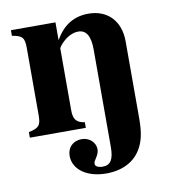

<svg xmlns="http://www.w3.org/2000/svg" viewBox="-78 -539 712 811"><g transform="rotate(-10 278.0 -134.0)"><path d="M490 -331C490 -418 437 -473 355 -473C295 -473 247 -446 213 -386H212V-461H21V-437C65 -430 74 -419 74 -376V-87C74 -45 66 -33 21 -24V0H261V-24C224 -29 213 -47 213 -84V-348C213 -352 220 -362 230 -372C252 -394 276 -406 300 -406C334 -406 351 -377 351 -321V98C351 151 337 174 303 174C284 174 271 167 271 157C271 147 274 145 280 135C290 120 294 108 294 98C294 68 268 44 235 44C198 44 173 69 173 105C173 164 231 205 313 205C382 205 435 178 463 129C482 97 490 59 490 0Z"/></g></svg>

Font: STIXGeneral
Style: Bold
Weight: 700
Designer: MicroPress Inc., with final additions and corrections provided by Coen Hoffman, Elsevier (retired)
Version: Version 1.1.0